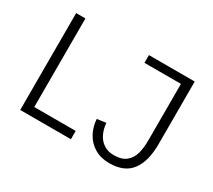

<svg xmlns="http://www.w3.org/2000/svg" viewBox="-132 -932 1311 1184"><g transform="rotate(30 523.5 -340.0)"><path d="M106.9 0V-689.9H172.9V-59.1H467.8V0ZM543 -188 606.9 -196.8Q609.4 -157.7 624.8 -123.8Q640.1 -89.8 670.4 -68.4Q700.7 -46.9 745.1 -46.9Q800.3 -46.9 831.1 -71.5Q861.8 -96.2 873.3 -137Q884.8 -177.7 884.8 -233.9V-634.8H625V-689.9H951.2V-244.1Q951.2 -122.1 901.9 -56.2Q852.5 9.8 745.1 9.8Q685.5 9.8 641.1 -16.4Q596.7 -42.5 571.8 -87.4Q546.9 -132.3 543 -188Z"/></g></svg>

Font: Acari Sans Light
Style: Regular
Weight: 300
Designer: Alfredo Marco Pradil and Stefan Peev
Foundry: Hanken Design Co.
Version: Version 1.045;January 11, 2019;FontCreator 11.5.0.2425 64-bi